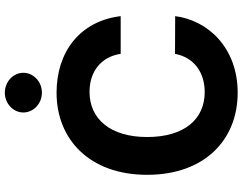

<svg xmlns="http://www.w3.org/2000/svg" viewBox="-124 -866 1001 792"><g transform="rotate(-90 376.0 -470.5)"><path d="M549.4 -472.7H704.9C684.7 -640.6 557.5 -737.2 389.2 -737.2C197.1 -737.2 50.4 -601.6 50.4 -363.6C50.4 -126.4 194.6 9.9 389.2 9.9C575.6 9.9 688.2 -114 704.9 -247.9L549.4 -248.6C534.8 -170.8 473.7 -126.1 391.7 -126.1C281.2 -126.1 206.3 -208.1 206.3 -363.6C206.3 -514.9 280.2 -601.2 392.8 -601.2C476.9 -601.2 537.6 -552.6 549.4 -472.7ZM307.5 -874.3C307.5 -832 344.5 -797.6 389.2 -797.6C434.3 -797.6 471.2 -832 471.2 -874.3C471.2 -916.2 434.3 -950.6 389.2 -950.6C344.5 -950.6 307.5 -916.2 307.5 -874.3Z"/></g></svg>

Font: Margiela Sans
Style: Bold
Weight: 700
Designer: Stefan Endress, Andreas Faust
Version: Version 1.100;FEAKit 1.0